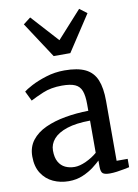

<svg xmlns="http://www.w3.org/2000/svg" viewBox="-96 -935 728 1010"><g transform="rotate(-10 268.0 -430.0)"><path d="M189 11Q144 11 106 -6.5Q68 -24 44.8 -59.8Q21.5 -95.5 21.5 -150Q21.5 -200.5 48.8 -235.8Q76 -271 123 -292.5Q170 -314 229.5 -324.5Q289 -335 353.5 -336V-371.5Q353.5 -416.5 343.8 -442.5Q334 -468.5 309.5 -479.5Q285 -490.5 239.5 -490.5Q181 -490.5 137.2 -472Q93.5 -453.5 69.5 -440.5L44 -493Q54 -502 87.2 -519.8Q120.5 -537.5 167.5 -552.2Q214.5 -567 266 -567Q336.5 -567 377.8 -546.8Q419 -526.5 436.8 -483.2Q454.5 -440 454.5 -370.5V-51H513.5V-6.5Q502.5 -4 484.2 -0.5Q466 3 445.8 5.8Q425.5 8.5 408.5 8.5Q382.5 8.5 371.5 0.5Q360.5 -7.5 360.5 -37V-69Q348 -56.5 323.5 -37.5Q299 -18.5 264.8 -3.8Q230.5 11 189 11ZM232.5 -57.5Q259 -57.5 293.2 -73.2Q327.5 -89 353.5 -111.5V-283.5Q278.5 -283 230 -267Q181.5 -251 157.8 -223.8Q134 -196.5 134 -162Q134 -124.5 147 -101.5Q160 -78.5 182.2 -68Q204.5 -57.5 232.5 -57.5ZM224 -651 98.5 -842.5 137.5 -872.5 268.5 -728 399 -872.5 438.5 -842.5 313 -651Z"/></g></svg>

Font: Merriweather Light 18pt
Style: Regular
Weight: 400
Version: Version 2.100